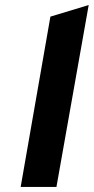

<svg xmlns="http://www.w3.org/2000/svg" viewBox="-20 -742 372 762"><path d="M62 0 180 -676 332 -722 204 0Z"/></svg>

Font: Overpass Black
Style: Italic
Weight: 900
Italic angle: -10°
Designer: Delve Withrington, Dave Bailey, Thomas Jockin
Foundry: Delve Fonts LLC
Version: Version 4.000